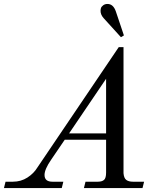

<svg xmlns="http://www.w3.org/2000/svg" viewBox="-64 -950 812 970"><path d="M285 -276H472V-552ZM-44 0 -36 -32H1Q42 -32 74.5 -53Q107 -74 125 -104L536 -712H560V-75Q562 -50 574 -41Q586 -32 608 -32H664L656 0H360L368 -32H430Q451 -32 461.5 -41Q472 -50 472 -78V-244H263L195 -144Q161 -95 161 -66Q161 -32 201 -32H256L248 0ZM444 -895Q444 -902 446 -909Q448 -916 457 -923Q466 -930 479 -930Q508 -930 521 -893L562 -771L547 -762L459 -859Q444 -876 444 -895Z"/></svg>

Font: Old Standard TT
Style: Italic
Weight: 400
Italic angle: -15.2°
Designer: Alexey Kryukov <alexios@thessalonica.org.ru>
Version: Version 2.2